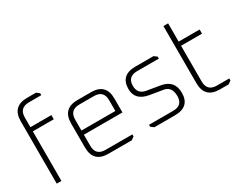

<svg xmlns="http://www.w3.org/2000/svg" viewBox="-92 -1167 1982 1594"><g transform="rotate(-30 899.0 -370.0)"><path d="M85 0V-597Q85 -740 228 -740H313L341 -719V-700H223Q130 -700 130 -607V-515H331V-475H130V0Z M438 -143V-372Q438 -515 581 -515H711Q853 -515 853 -372V-239H483V-133Q483 -40 576 -40H833V-21L805 0H581Q438 0 438 -143ZM483 -279H808V-382Q808 -475 715 -475H576Q483 -475 483 -382Z M993 -21V-40H1225Q1316 -40 1316 -129Q1316 -219 1244 -231L1118 -252Q993 -273 993 -382Q993 -515 1137 -515H1310L1338 -494V-475H1130Q1038 -475 1038 -386Q1038 -309 1114 -296L1240 -275Q1362 -255 1362 -134Q1362 0 1217 0H1021Z M1506 -143V-690H1551V-515H1752V-475H1551V-133Q1551 -40 1644 -40H1762V-21L1734 0H1649Q1506 0 1506 -143Z"/></g></svg>

Font: Oxanium ExtraLight
Style: Regular
Weight: 200
Designer: Severin Meyer
Version: Version 2.000